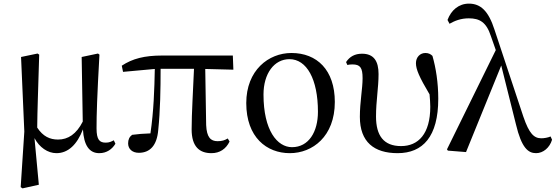

<svg xmlns="http://www.w3.org/2000/svg" viewBox="-20 -829 3062 1058"><path d="M291 15C356 15 405 -33 437 -116C442 -28 472 15 527 15C568 15 598 -7 616 -37L607 -56C594 -49 582 -43 563 -43C529 -43 512 -58 512 -122C512 -200 515 -295 528 -528L520 -534L430 -515L436 -159C401 -90 355 -60 300 -60C255 -60 217 -77 185 -126C186 -224 190 -323 196 -528L187 -534L96 -515L114 -104L94 202L104 209L194 189L170 -68C197 -17 243 15 291 15Z M1145 15C1191 15 1225 -8 1245 -49L1235 -66C1218 -56 1204 -51 1179 -51C1141 -51 1119 -72 1116 -140L1111 -449L1266 -445L1263 -523H874C776 -523 710 -506 651 -467L658 -433L833 -449C831 -339 827 -216 809 -94C771 -93 739 -90 708 -86C693 -75 686 -60 686 -39C686 -8 709 13 745 13C807 13 845 -28 852 -113C863 -218 865 -339 865 -450H1049C1044 -328 1036 -205 1036 -116C1036 -21 1079 15 1145 15Z M1577 15C1702 15 1825 -77 1825 -267C1825 -444 1726 -537 1586 -537C1460 -537 1337 -442 1337 -261C1337 -72 1450 15 1577 15ZM1589 -18C1508 -18 1432 -110 1432 -308C1432 -424 1491 -503 1575 -503C1670 -503 1732 -393 1732 -213C1732 -102 1681 -18 1589 -18Z M2171 15C2310 15 2395 -76 2395 -285C2395 -373 2382 -455 2363 -521C2353 -531 2341 -537 2324 -537C2295 -537 2272 -514 2272 -481C2272 -447 2290 -405 2347 -309C2349 -285 2351 -263 2351 -241C2351 -91 2285 -24 2190 -24C2094 -24 2052 -82 2052 -187C2052 -274 2066 -344 2066 -421C2066 -492 2040 -533 1975 -533C1935 -533 1907 -517 1887 -487L1894 -471C1902 -473 1912 -474 1922 -474C1965 -474 1978 -456 1978 -398C1978 -340 1963 -267 1963 -185C1963 -46 2042 15 2171 15Z M2934 15C2973 15 3009 -15 3022 -59L3014 -77C2998 -70 2977 -67 2963 -67C2923 -67 2896 -92 2864 -186L2705 -665C2672 -768 2629 -809 2564 -809C2508 -809 2466 -773 2446 -719L2457 -698C2485 -714 2519 -728 2563 -728C2623 -728 2660 -707 2685 -630L2712 -553L2443 -6L2448 1L2548 9L2742 -468L2823 -144C2854 -13 2891 15 2934 15Z"/></svg>

Font: Source Han Serif CN Medium
Style: Regular
Weight: 500
Designer: Ryoko NISHIZUKA 西塚涼子 (kana & ideographs); Frank Grießhammer (Latin, Greek & Cyrillic); Wenlong ZHANG 张文龙 (bopomofo); San
Foundry: Adobe
Version: Version 2.002;hotconv 1.1.0;makeotfexe 2.6.0